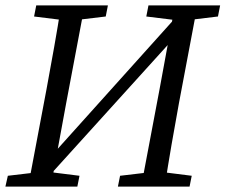

<svg xmlns="http://www.w3.org/2000/svg" viewBox="-22 -690 834 710"><path d="M-2 0H264L272 -40L152 -55H134L7 -40L-2 0ZM82 0H166L223 -310L291 -670H204C188 -567 169 -463 150 -360L82 0ZM104 -629 225 -614H244L369 -629L377 -670H112L104 -629ZM414 0H679L687 -40L568 -55H549L422 -40L414 0ZM500 0H587C603 -103 621 -207 640 -310L708 -670H625L568 -360L500 0ZM519 -629 641 -614H660L784 -629L792 -670H527L519 -629ZM135 -12 394 -298 652 -583H661L659 -660L402 -374L145 -88H133L135 -12Z"/></svg>

Font: Source Serif 4 Variable
Style: Italic
Weight: 400
Italic angle: -12°
Designer: Frank Grießhammer
Foundry: Adobe Systems Incorporated
Version: Version 4.004;hotconv 1.0.116;makeotfexe 2.5.65601